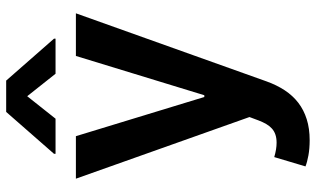

<svg xmlns="http://www.w3.org/2000/svg" viewBox="-219 -590 1014 616"><g transform="rotate(-90 288.0 -282.0)"><path d="M159.1 -545.5 284.8 -133.5H290.5L416.5 -545.5H553.3L334.9 66.1Q323.2 98.7 306.3 124.5Q289.4 150.2 266.3 168Q243.3 185.7 213.4 195.1Q183.6 204.5 146 204.5Q119.3 204.5 97.3 200.5Q75.3 196.4 62.1 191.1L92 90.9Q117.5 98.4 138.1 98.4Q153.1 98.4 164.1 94.6Q175.1 90.9 183.4 83.5Q191.8 76 198 65.3Q204.2 54.7 209.5 40.8L220.5 11.4L22.7 -545.5ZM236.9 -769.2H337.4L471.9 -615.8V-610.8H359.4L287.3 -701.7L215.2 -610.8H102.6V-615.8Z"/></g></svg>

Font: Inter P Semi Bold
Style: Regular
Weight: 600
Designer: Rasmus Andersson
Foundry: rsms
Version: Version 3.018;git-588b23468